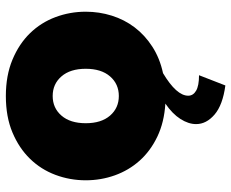

<svg xmlns="http://www.w3.org/2000/svg" viewBox="-87 -489 790 656"><g transform="rotate(-90 308.0 -161.0)"><path d="M344 214Q277 205 244.5 177Q212 149 212 114Q212 88 229.5 60.5Q247 33 282 9Q218 5 169 -18.5Q120 -42 87 -79Q54 -116 37 -163.5Q20 -211 20 -263Q20 -317 38.5 -366.5Q57 -416 93.5 -453.5Q130 -491 183.5 -513.5Q237 -536 308 -536Q378 -536 432 -513.5Q486 -491 522.5 -453.5Q559 -416 577.5 -366.5Q596 -317 596 -263Q596 -217 582.5 -174Q569 -131 542.5 -96Q516 -61 476.5 -35.5Q437 -10 386 1Q309 47 309 87Q309 104 326 114Q343 124 379 124ZM215 -263Q215 -210 241 -180Q267 -150 308 -150Q349 -150 375 -180Q401 -210 401 -263Q401 -316 375 -346Q349 -376 308 -376Q267 -376 241 -346Q215 -316 215 -263Z"/></g></svg>

Font: Raleway
Style: Heavy
Weight: 900
Designer: Matt McInerney, Pablo Impallari, Rodrigo Fuenzalida
Foundry: Matt McInerney, Pablo Impallari, Rodrigo Fuenzalida
Version: Version 2.001; ttfautohint (v0.8) -G 200 -r 50